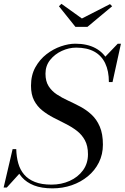

<svg xmlns="http://www.w3.org/2000/svg" viewBox="-48 -994 668 1028"><path d="M233 14.5Q174.5 14.5 134.2 -1.2Q94 -17 69.2 -45.2Q44.5 -73.5 32.8 -112Q21 -150.5 19.5 -195.5H39Q40 -154.5 49.8 -119.8Q59.5 -85 81.2 -59.5Q103 -34 138.8 -19.8Q174.5 -5.5 227.5 -5.5Q280.5 -5.5 325 -25.5Q369.5 -45.5 396.2 -82Q423 -118.5 423 -168Q423 -213 406.5 -243.2Q390 -273.5 362.8 -294.2Q335.5 -315 303 -331.2Q270.5 -347.5 238 -364.2Q205.5 -381 178.2 -402.8Q151 -424.5 134.5 -456.2Q118 -488 118 -535Q118 -591.5 141.2 -633.5Q164.5 -675.5 201 -703.8Q237.5 -732 278.5 -746Q319.5 -760 355 -760Q419 -760 463.5 -736Q508 -712 531.2 -666Q554.5 -620 554.5 -554.5H535Q535 -614 515.2 -655.2Q495.5 -696.5 456.5 -717.8Q417.5 -739 360 -739Q321 -739 283 -721.5Q245 -704 220.2 -672.8Q195.5 -641.5 195.5 -599.5Q195.5 -559 212.2 -532.8Q229 -506.5 256.2 -488.5Q283.5 -470.5 316.2 -455.5Q349 -440.5 382 -423Q415 -405.5 442.2 -380.2Q469.5 -355 486.2 -316.2Q503 -277.5 503 -219.5Q503 -167.5 481.5 -124.2Q460 -81 422.2 -50Q384.5 -19 336 -2.2Q287.5 14.5 233 14.5ZM-28.5 10 19.5 -195.5H39V-141.5Q44 -121.5 49.5 -104.2Q55 -87 62 -71L-11.5 10ZM535 -554.5 541 -598Q536.5 -621 530 -642Q523.5 -663 511.5 -686L582.5 -760H599.5L554.5 -554.5ZM356 -850 267.5 -960.5 281 -973.5 390.5 -895 541 -972 552.5 -960.5 420 -850Z"/></svg>

Font: Bodoni Moda 11pt
Style: Italic
Weight: 400
Italic angle: -13°
Version: Version 2.004